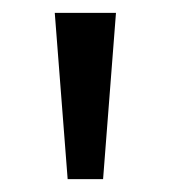

<svg xmlns="http://www.w3.org/2000/svg" viewBox="-20 -734 265 298"><path d="M65 -714H160L140 -456H85L65 -714Z"/></svg>

Font: NameLogos Sans
Style: Regular
Weight: 500
Version: Version 0.1